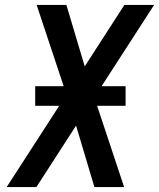

<svg xmlns="http://www.w3.org/2000/svg" viewBox="-20 -755 642 775"><path d="M7 0 219 -328H122V-407H237L128 -735H248L322 -487L482 -735H602L390 -407H487V-328H372L481 0H361L287 -248L127 0Z"/></svg>

Font: Iosevka Aile Semibold
Style: Italic
Weight: 600
Italic angle: -9°
Designer: Belleve Invis
Foundry: Belleve Invis
Version: Version 31.1.0; ttfautohint (v1.8.4)